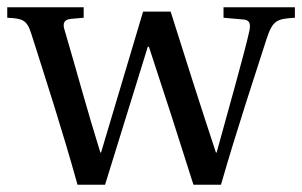

<svg xmlns="http://www.w3.org/2000/svg" viewBox="-22 -510 834 530"><path d="M-2 -461C39 -459 52 -456 64 -418C106 -286 150 -151 192 0H268L386 -381H389C431 -254 472 -127 512 0H588C630 -147 689 -325 714 -403C731 -454 742 -458 792 -461V-490H595V-461L652 -456C669 -454 670 -441 666 -423C653 -364 607 -202 576 -89H574C531 -219 490 -348 449 -478H373L257 -89H255C219 -204 188 -320 156 -428C150 -447 156 -456 174 -458L209 -461V-490H-2Z"/></svg>

Font: Lingua Franca
Style: Regular
Weight: 400
Version: Version 1.19